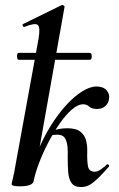

<svg xmlns="http://www.w3.org/2000/svg" viewBox="-20 -746 480 777"><path d="M60 8Q41 8 34 5.5Q27 3 27 0Q27 -4 32.5 -26Q38 -48 42 -74L136 -589Q144 -637 132.5 -645.5Q121 -654 78 -637Q74 -636 72 -642Q70 -648 74 -649L229 -725Q233 -727 237.5 -724Q242 -721 241 -717L150 -205L116 -12Q111 8 60 8ZM308 11Q281 11 269.5 -5.5Q258 -22 256 -49.5Q254 -77 254 -109Q255 -132 253 -153Q251 -174 242.5 -187.5Q234 -201 212 -201Q199 -201 185 -198L180 -212Q198 -220 216 -223.5Q234 -227 251 -227Q288 -227 305.5 -213Q323 -199 328.5 -177Q334 -155 333 -130Q332 -96 336 -73.5Q340 -51 364 -51Q375 -51 389 -61Q403 -71 412 -80Q415 -83 419.5 -79Q424 -75 420 -71Q386 -32 361 -10.5Q336 11 308 11ZM116 -12 98 -14Q108 -73 131 -129.5Q154 -186 183.5 -234Q213 -282 246 -318.5Q279 -355 311.5 -375.5Q344 -396 370 -396Q398 -396 411.5 -380.5Q425 -365 421 -344Q419 -329 406.5 -317Q394 -305 373 -305Q351 -305 341 -314.5Q331 -324 317 -324Q295 -324 270 -302Q245 -280 220.5 -244.5Q196 -209 174.5 -167.5Q153 -126 137.5 -85Q122 -44 116 -12ZM56 -504Q51 -504 49.5 -511Q48 -518 49.5 -525Q51 -532 56 -532H343Q349 -532 350.5 -525Q352 -518 350.5 -511Q349 -504 343 -504Z"/></svg>

Font: Cormorant Light
Style: Italic
Weight: 300
Italic angle: -10°
Designer: Christian Thalmann (Catharsis Fonts)
Foundry: Catharsis Fonts
Version: Version 4.000